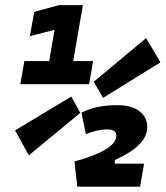

<svg xmlns="http://www.w3.org/2000/svg" viewBox="-20 -713 633 734"><path d="M275.4 0.5H515.6L530.8 -87.4H418.9V-101.1C494.6 -135.7 543 -175.3 543 -227.5C543 -278.3 500 -311 429.7 -311C375 -311 329.6 -302.2 291.5 -282.2L308.1 -200.2C336.4 -211.9 365.2 -218.3 389.2 -218.3C413.1 -218.3 424.8 -210.4 424.8 -194.3C424.8 -154.3 359.4 -121.6 264.6 -95.7ZM57.6 -391.1H320.8L335.9 -479.5H259.8L296.9 -693.4H205.1L110.8 -667.5L94.2 -574.7L188.5 -599.1L168 -479.5H73.2ZM374 -338.9 593.3 -474.6 538.6 -567.4 338.4 -400.4ZM90.3 -119.1 287.1 -281.7 252.4 -343.8 37.6 -214.4Z"/></svg>

Font: Cascadia Code SemiBold
Style: Italic
Weight: 600
Italic angle: -10°
Monospace: yes
Designer: Aaron Bell
Foundry: Saja Typeworks
Version: Version 2404.023